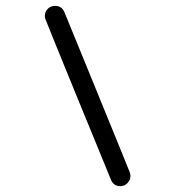

<svg xmlns="http://www.w3.org/2000/svg" viewBox="-20 -632 600 655"><path d="M168 -612Q191 -612 200 -590Q214 -556 237 -499.5Q260 -443 309 -323.5Q358 -204 390 -125Q422 -46 422 -46Q425 -39 425 -32Q425 -18 415 -7.5Q405 3 390 3Q367 3 358 -20Q344 -54 321 -110.5Q298 -167 249 -286Q200 -405 168 -484.5Q136 -564 136 -564Q133 -570 133 -577Q133 -592 143 -602Q153 -612 168 -612Z"/></svg>

Font: Brass Mono
Style: Regular
Weight: 400
Monospace: yes
Version: Version 1.100; ttfautohint (v1.8.3) -l 8 -r 50 -G 200 -x 14 